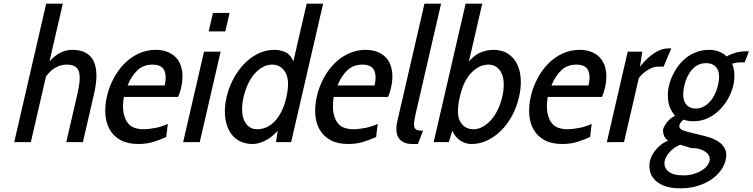

<svg xmlns="http://www.w3.org/2000/svg" viewBox="-20 -770 4077 1040"><path d="M339 0H429L489.5 -262C497.6 -297.3 501.9 -329.5 502.3 -358.5C502.6 -387.5 498.4 -412.5 489.6 -433.5C480.8 -454.5 466.7 -470.8 447.4 -482.5C428.1 -494.2 402.8 -500 371.4 -500C326.1 -500 284.9 -479 247.9 -437L320.2 -750H230.2L57 0H147L229.2 -356C260.4 -398.7 298 -420 342 -420C376.6 -420 398.2 -408.2 406.8 -384.5C415.3 -360.8 412.9 -320 399.5 -262Z M650.6 -245H944.6C948.6 -253.7 951.8 -262 954.3 -270C956.8 -278 958.9 -285.7 960.6 -293C968.2 -325.7 970.3 -355 967 -381C963.6 -407 955.8 -428.7 943.5 -446C931.1 -463.3 914.7 -476.7 894.2 -486C873.7 -495.3 850.1 -500 823.4 -500C790.8 -500 760.1 -493.3 731.3 -480C702.6 -466.7 676.9 -448.7 654.3 -426C631.8 -403.3 612.3 -376.7 595.9 -346C579.5 -315.3 567.3 -283 559.5 -249C551.3 -213.7 548.5 -180.3 550.9 -149C553.3 -117.7 561.5 -90.2 575.4 -66.5C589.2 -42.8 608.9 -24.2 634.4 -10.5C659.9 3.2 691.7 10 729.7 10C760.4 10 788.5 5.8 814.1 -2.5C839.7 -10.8 861.8 -19.3 880.5 -28L888.9 -99C867.9 -89 845.4 -81.7 821.3 -77C797.2 -72.3 775.5 -70 756.2 -70C738.8 -70 722.6 -72.7 707.5 -78C692.4 -83.3 679.9 -92.8 670.1 -106.5C660.2 -120.2 653.2 -138.2 649.1 -160.5C644.9 -182.8 645.4 -211 650.6 -245ZM806 -420C838.6 -420 859.8 -409.8 869.4 -389.5C879.1 -369.2 879.9 -341.7 871.9 -307H670.9C685.9 -343 704.1 -370.8 725.7 -390.5C747.2 -410.2 774 -420 806 -420Z M1110.5 -600H1200.5L1223.6 -700H1133.6ZM972 0H1062L1175.1 -490H1085.1Z M1475 0H1557L1730.2 -750H1641.2L1569.1 -438C1558.3 -463.3 1543.5 -480 1524.7 -488C1505.8 -496 1486.4 -500 1466.4 -500C1435.1 -500 1405.3 -493 1377.1 -479C1348.9 -465 1323.5 -446.2 1301 -422.5C1278.6 -398.8 1259.3 -371.7 1243.2 -341C1227.1 -310.3 1215.3 -278.3 1207.6 -245C1199.2 -209 1196.3 -175.5 1198.9 -144.5C1201.4 -113.5 1208.6 -86.5 1220.7 -63.5C1232.7 -40.5 1249.5 -22.5 1271.2 -9.5C1292.9 3.5 1318.7 10 1348.7 10C1369.4 10 1391.9 4 1416.3 -8C1440.8 -20 1463.4 -38 1484.3 -62ZM1454 -420C1486.6 -420 1511 -405.2 1527.2 -375.5C1543.3 -345.8 1544.6 -301.3 1530.9 -242C1523.8 -211.3 1514.6 -185.2 1503.2 -163.5C1491.9 -141.8 1479.3 -124 1465.4 -110C1451.5 -96 1436.6 -85.8 1420.9 -79.5C1405.1 -73.2 1389.2 -70 1373.2 -70C1355.2 -70 1340.2 -74.7 1328.4 -84C1316.5 -93.3 1307.4 -105.8 1301 -121.5C1294.7 -137.2 1291.4 -155.7 1291.4 -177C1291.3 -198.3 1294 -221 1299.6 -245C1305.3 -269.7 1313.1 -292.8 1323.1 -314.5C1333.1 -336.2 1344.9 -354.7 1358.4 -370C1372 -385.3 1386.8 -397.5 1402.8 -406.5C1418.9 -415.5 1436 -420 1454 -420Z M1787.6 -245H2081.6C2085.6 -253.7 2088.8 -262 2091.3 -270C2093.8 -278 2095.9 -285.7 2097.6 -293C2105.2 -325.7 2107.3 -355 2104 -381C2100.6 -407 2092.8 -428.7 2080.5 -446C2068.1 -463.3 2051.7 -476.7 2031.2 -486C2010.7 -495.3 1987.1 -500 1960.4 -500C1927.8 -500 1897.1 -493.3 1868.3 -480C1839.6 -466.7 1813.9 -448.7 1791.3 -426C1768.8 -403.3 1749.3 -376.7 1732.9 -346C1716.5 -315.3 1704.3 -283 1696.5 -249C1688.3 -213.7 1685.5 -180.3 1687.9 -149C1690.3 -117.7 1698.5 -90.2 1712.4 -66.5C1726.2 -42.8 1745.9 -24.2 1771.4 -10.5C1796.9 3.2 1828.7 10 1866.7 10C1897.4 10 1925.5 5.8 1951.1 -2.5C1976.7 -10.8 1998.8 -19.3 2017.5 -28L2025.9 -99C2004.9 -89 1982.4 -81.7 1958.3 -77C1934.2 -72.3 1912.5 -70 1893.2 -70C1875.8 -70 1859.6 -72.7 1844.5 -78C1829.4 -83.3 1816.9 -92.8 1807.1 -106.5C1797.2 -120.2 1790.2 -138.2 1786.1 -160.5C1781.9 -182.8 1782.4 -211 1787.6 -245ZM1943 -420C1975.6 -420 1996.8 -409.8 2006.4 -389.5C2016.1 -369.2 2016.9 -341.7 2008.9 -307H1807.9C1822.9 -343 1841.1 -370.8 1862.7 -390.5C1884.2 -410.2 1911 -420 1943 -420Z M2243.7 10 2271.3 -62C2258 -62 2247.8 -63.2 2240.6 -65.5C2233.5 -67.8 2228.4 -72.5 2225.4 -79.5C2222.3 -86.5 2221.6 -96.3 2223.2 -109C2224.8 -121.7 2228 -138.7 2232.9 -160L2369.2 -750H2279.2L2130.9 -108C2127.5 -93.3 2126.2 -78.8 2126.9 -64.5C2127.6 -50.2 2131 -37.5 2137.1 -26.5C2143.2 -15.5 2152.5 -6.7 2165 0C2177.5 6.7 2193.7 10 2213.7 10Z M2533.7 10C2563.7 10 2592.4 3.5 2619.7 -9.5C2647 -22.5 2672.2 -40.5 2695.2 -63.5C2718.1 -86.5 2737.9 -113.5 2754.4 -144.5C2770.9 -175.5 2783.3 -209 2791.6 -245C2799.3 -278.3 2802.3 -310.3 2800.7 -341C2799.1 -371.7 2792.6 -398.8 2781 -422.5C2769.5 -446.2 2753 -465 2731.6 -479C2710.2 -493 2683.8 -500 2652.4 -500C2631.8 -500 2610 -495.8 2587 -487.5C2564.1 -479.2 2541.7 -462.3 2519.9 -437L2592.2 -750H2502.2L2329 0H2411L2430.3 -62C2440.8 -38 2455.3 -20 2473.8 -8C2492.4 4 2512.4 10 2533.7 10ZM2625 -420C2643 -420 2658.1 -415.5 2670.3 -406.5C2682.6 -397.5 2692 -385.3 2698.4 -370C2704.9 -354.7 2708.3 -336.2 2708.6 -314.5C2708.9 -292.8 2706.3 -269.7 2700.6 -245C2695 -221 2687.1 -198.3 2676.9 -177C2666.6 -155.7 2654.7 -137.2 2641 -121.5C2627.4 -105.8 2612.4 -93.3 2595.9 -84C2579.4 -74.7 2562.2 -70 2544.2 -70C2512.2 -70 2488.4 -83.8 2472.7 -111.5C2457.1 -139.2 2456.4 -183.7 2470.6 -245C2484.3 -304.3 2505.4 -348.3 2534 -377C2562.7 -405.7 2593 -420 2625 -420Z M2946.6 -245H3240.6C3244.6 -253.7 3247.8 -262 3250.3 -270C3252.8 -278 3254.9 -285.7 3256.6 -293C3264.2 -325.7 3266.3 -355 3263 -381C3259.6 -407 3251.8 -428.7 3239.5 -446C3227.1 -463.3 3210.7 -476.7 3190.2 -486C3169.7 -495.3 3146.1 -500 3119.4 -500C3086.8 -500 3056.1 -493.3 3027.3 -480C2998.6 -466.7 2972.9 -448.7 2950.3 -426C2927.8 -403.3 2908.3 -376.7 2891.9 -346C2875.5 -315.3 2863.3 -283 2855.5 -249C2847.3 -213.7 2844.5 -180.3 2846.9 -149C2849.3 -117.7 2857.5 -90.2 2871.4 -66.5C2885.2 -42.8 2904.9 -24.2 2930.4 -10.5C2955.9 3.2 2987.7 10 3025.7 10C3056.4 10 3084.5 5.8 3110.1 -2.5C3135.7 -10.8 3157.8 -19.3 3176.5 -28L3184.9 -99C3163.9 -89 3141.4 -81.7 3117.3 -77C3093.2 -72.3 3071.5 -70 3052.2 -70C3034.8 -70 3018.6 -72.7 3003.5 -78C2988.4 -83.3 2975.9 -92.8 2966.1 -106.5C2956.2 -120.2 2949.2 -138.2 2945.1 -160.5C2940.9 -182.8 2941.4 -211 2946.6 -245ZM3102 -420C3134.6 -420 3155.8 -409.8 3165.4 -389.5C3175.1 -369.2 3175.9 -341.7 3167.9 -307H2966.9C2981.9 -343 3000.1 -370.8 3021.7 -390.5C3043.2 -410.2 3070 -420 3102 -420Z M3574.4 -409 3616.3 -508H3600.3C3551.6 -508 3500.3 -475 3446.4 -409L3459.1 -490H3380.1L3267 0H3360L3439.9 -346C3445.1 -354 3451.7 -361.7 3459.7 -369C3467.7 -376.3 3476.4 -383 3485.8 -389C3495.2 -395 3504.8 -399.8 3514.7 -403.5C3524.5 -407.2 3533.8 -409 3542.4 -409Z M3665.3 250C3699.3 250 3730.5 245.7 3758.8 237C3787.1 228.3 3811.8 216.8 3832.7 202.5C3853.7 188.2 3870.8 171.8 3884.1 153.5C3897.3 135.2 3906.2 116 3910.8 96C3916.4 72 3915 52 3906.7 36C3898.4 20 3886.6 7 3871.2 -3C3855.8 -13 3838.8 -20.8 3820.1 -26.5C3801.4 -32.2 3784.5 -36.7 3769.2 -40C3727.4 -49.3 3698 -57.2 3681.2 -63.5C3664.3 -69.8 3657.3 -79.3 3660.2 -92C3661.6 -98 3664.4 -103.5 3668.5 -108.5C3672.7 -113.5 3677.6 -118 3683.2 -122C3698.4 -116 3715.8 -113 3735.1 -113C3763.1 -113 3789 -118.5 3812.9 -129.5C3836.8 -140.5 3858 -155.2 3876.6 -173.5C3895.1 -191.8 3910.9 -212.7 3924 -236C3937 -259.3 3946.4 -283.3 3952.1 -308C3956.3 -326 3958.2 -344.7 3958 -364C3957.8 -383.3 3953.9 -403.7 3946.1 -425C3954.1 -427.7 3962 -429.5 3969.9 -430.5C3977.8 -431.5 3983.4 -432 3986.7 -432H4013.7L4036.6 -492H4020.6C3999.9 -492 3980.6 -489.3 3962.7 -484C3944.8 -478.7 3929.3 -472 3916.1 -464C3891.7 -488 3860.1 -500 3821.4 -500C3793.4 -500 3767.4 -494.8 3743.4 -484.5C3719.3 -474.2 3698 -460 3679.5 -442C3661.1 -424 3645.2 -403 3632 -379C3618.8 -355 3609.1 -329.7 3602.9 -303C3597.1 -277.7 3595.9 -251 3599.5 -223C3603 -195 3615.2 -168.3 3636 -143C3615.4 -131.7 3600.1 -118.8 3590.1 -104.5C3580.1 -90.2 3574.2 -78.7 3572.2 -70C3570.5 -62.7 3571.2 -53 3574.5 -41C3577.7 -29 3585.8 -18 3598.8 -8C3582.6 -1.3 3568.8 6.8 3557.2 16.5C3545.6 26.2 3535.8 36.3 3527.6 47C3519.5 57.7 3513.3 67.8 3509.1 77.5C3504.9 87.2 3502 95.3 3500.4 102C3496.8 118 3496.5 134.8 3499.8 152.5C3503 170.2 3510.8 186.2 3523.2 200.5C3535.6 214.8 3553.3 226.7 3576.5 236C3599.7 245.3 3629.3 250 3665.3 250ZM3804.8 -428C3832.8 -428 3852.8 -417.8 3864.8 -397.5C3876.7 -377.2 3878.3 -347.7 3869.3 -309C3865.2 -291 3859.3 -274.3 3851.8 -259C3844.2 -243.7 3835.3 -230.3 3825.1 -219C3814.8 -207.7 3803.2 -198.7 3790.3 -192C3777.5 -185.3 3763.7 -182 3749 -182C3721 -182 3701.4 -193 3690.1 -215C3678.9 -237 3677.7 -267.3 3686.6 -306C3695 -342 3709.2 -371.3 3729.5 -394C3749.7 -416.7 3774.8 -428 3804.8 -428ZM3726.6 32C3743.3 32 3758.1 34 3771.2 38C3784.3 42 3795.1 47.3 3803.5 54C3812 60.7 3817.9 68.2 3821.3 76.5C3824.7 84.8 3825.4 93.3 3823.4 102C3821.3 111.3 3816.3 120.7 3808.5 130C3800.7 139.3 3790.6 147.7 3778.2 155C3765.8 162.3 3751.5 168.3 3735.1 173C3718.6 177.7 3700.8 180 3681.4 180C3643.4 180 3615.9 172.3 3598.7 157C3581.6 141.7 3575.7 122.7 3580.9 100C3584.9 82.7 3595 65.8 3611.1 49.5C3627.2 33.2 3645.1 21.3 3664.8 14C3667.9 14.7 3672.6 16 3678.8 18C3685 20 3691.4 22 3698 24C3704.5 26 3710.4 27.8 3715.7 29.5C3721 31.2 3724.6 32 3726.6 32Z"/></svg>

Font: Cabin Condensed
Style: Regular
Weight: 400
Italic angle: -13°
Designer: Pablo Impallari
Foundry: Pablo Impallari. www.impallari.com Igino Marini. www.ikern.com
Version: Version 1.006